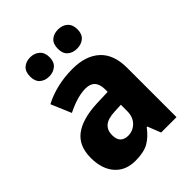

<svg xmlns="http://www.w3.org/2000/svg" viewBox="-217 -873 998 998"><g transform="rotate(-45 281.5 -374.0)"><path d="M295 -560Q392 -560 446 -510.5Q500 -461 500 -363V0H387L358 -73H354Q322 -30 286 -10Q250 10 189 10Q117 10 76 -37Q35 -84 35 -165Q35 -253 91 -295.5Q147 -338 256 -343L340 -346V-363Q340 -440 271 -440Q239 -440 204 -429.5Q169 -419 131 -400L84 -511Q127 -534 180.5 -547Q234 -560 295 -560ZM296 -248Q242 -246 219.5 -226Q197 -206 197 -171Q197 -138 212.5 -123.5Q228 -109 254 -109Q290 -109 315.5 -134.5Q341 -160 341 -204V-250ZM111 -687Q111 -723 131 -740.5Q151 -758 182 -758Q212 -758 233 -740Q254 -722 254 -687Q254 -652 233 -634.5Q212 -617 182 -617Q151 -617 131 -634.5Q111 -652 111 -687ZM315 -687Q315 -723 335 -740.5Q355 -758 387 -758Q418 -758 438.5 -740Q459 -722 459 -687Q459 -652 438.5 -634.5Q418 -617 387 -617Q355 -617 335 -634.5Q315 -652 315 -687Z"/></g></svg>

Font: Noto Sans Armenian SemiCondensed ExtraBold
Style: Regular
Weight: 800
Width: 4
Designer: Monotype Design Team
Foundry: Monotype Imaging Inc.
Version: Version 2.008; ttfautohint (v1.8.4.7-5d5b)